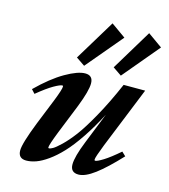

<svg xmlns="http://www.w3.org/2000/svg" viewBox="-107 -784 776 880"><g transform="rotate(15 281.0 -344.0)"><path d="M242.7 -477.1 201.2 -505.4 318.4 -698.7 387.7 -649.4ZM417 -477.1 375.5 -505.4 492.2 -698.7 561.5 -649.4ZM98.1 11.2Q60.1 11.2 60.1 -27.3Q60.1 -60.1 101.6 -165.5L152.3 -291.5Q173.8 -346.2 173.8 -359.9Q173.8 -364.3 169.9 -364.3Q159.7 -364.3 130.6 -347.7Q101.6 -331.1 56.2 -293.9L39.6 -312Q106.4 -377.9 164.6 -411.4Q222.7 -444.8 257.3 -444.8Q294.4 -444.8 294.4 -406.7Q294.4 -371.6 263.7 -293L206.5 -150.4Q181.2 -85.9 181.2 -73.7Q181.2 -69.8 185.1 -69.8Q190.9 -69.8 203.1 -76.7Q215.3 -83.5 240.2 -107.4Q265.1 -131.3 293.5 -168.9Q321.8 -206.5 361.3 -277.3Q400.9 -348.1 440.4 -439.5H542.5L424.8 -147.9Q400.4 -85.9 400.4 -74.7Q400.4 -69.8 404.3 -69.8Q413.6 -69.8 441.9 -87.4Q470.2 -105 513.7 -142.6L532.2 -125Q468.8 -57.1 423.3 -22.9Q377.9 11.2 346.2 11.2Q308.1 11.2 308.1 -27.3Q308.1 -63.5 338.4 -139.2L397 -286.1Q362.8 -220.2 327.4 -167.7Q292 -115.2 261 -82.3Q230 -49.3 199.7 -27.8Q169.4 -6.3 144.8 2.4Q120.1 11.2 98.1 11.2Z"/></g></svg>

Font: Elstob
Style: Bold Italic
Weight: 700
Italic angle: -20°
Designer: Peter S. Baker
Version: Version 1.015